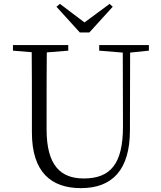

<svg xmlns="http://www.w3.org/2000/svg" viewBox="-20 -958 832 993"><path d="M290 -938 272 -923 393 -790H442L563 -923L547 -938L417 -842ZM493 -696 615 -686 616 -304C616 -111 552 -35 413 -35C294 -35 221 -102 221 -288V-389C221 -491 221 -589 222 -687L333 -696V-725H47V-696L144 -688C145 -589 145 -489 145 -389V-273C145 -66 246 15 399 15C562 15 651 -81 652 -281L653 -686L750 -696V-725H493Z"/></svg>

Font: Noto Serif CJK KR Light
Style: Regular
Weight: 300
Designer: Ryoko NISHIZUKA 西塚涼子 (kana & ideographs); Frank Grießhammer (Latin, Greek & Cyrillic); Wenlong ZHANG 张文龙 (bopomofo); San
Foundry: Adobe
Version: Version 2.001;hotconv 1.1.0;makeotfexe 2.6.0